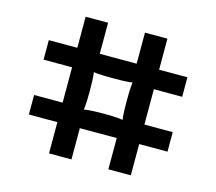

<svg xmlns="http://www.w3.org/2000/svg" viewBox="-100 -825 1071 950"><g transform="rotate(15 435.0 -350.0)"><path d="M790 -441V-541H645V-700H530V-541H341V-700H226V-541H80V-441H226V-260H80V-160H226V0H341V-160H530V0H645V-160H790V-260H645V-441ZM535 -254C535 -254 515 -260 436 -260C357 -260 336 -254 336 -254C336 -254 341 -271 341 -350C341 -429 336 -446 336 -446C336 -446 353 -441 436 -441C519 -441 535 -446 535 -446C535 -446 530 -430 530 -350C530 -270 535 -254 535 -254Z"/></g></svg>

Font: Gully Medium
Style: Regular
Weight: 500
Designer: jaikishan Patel
Foundry: MagicType
Version: Version 1.000;Glyphs 3.2 (3242)